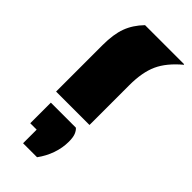

<svg xmlns="http://www.w3.org/2000/svg" viewBox="-204 -441 699 699"><g transform="rotate(45 145.5 -91.0)"><path d="M31 0V-240Q31 -295 44.5 -331.5Q58 -368 89 -400H290L291 -398Q242 -357 222.5 -314Q203 -271 203 -205V0ZM79 218V148H46V42H175Q183 49 188 61.5Q193 74 193 96Q193 128 182 159.5Q171 191 151 218Z"/></g></svg>

Font: Tac One
Style: Regular
Weight: 400
Designer: Oluseyi Olusanya, David Udoh, Eyiyemi Adegbite, Mirko Velimirović
Version: Version 1.003; ttfautohint (v1.8.4.7-5d5b)